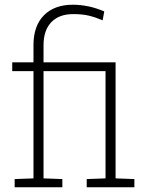

<svg xmlns="http://www.w3.org/2000/svg" viewBox="-20 -792 624 812"><path d="M42 0V-34.7L121.6 -37.6V-491.2H31.7V-528.3H121.6V-601.1Q121.6 -682.6 165.8 -727.3Q210 -772 288.1 -772Q320.8 -772 353.8 -765.1Q386.7 -758.3 420.9 -743.7L414.1 -706.1Q383.3 -719.2 355.7 -725.8Q328.1 -732.4 290 -732.4Q229.5 -732.4 196.8 -698Q164.1 -663.6 164.1 -601.1V-528.3H468.8V-37.6L548.3 -34.7V0H346.7V-34.7L426.3 -37.6V-491.2H164.1V-37.6L243.7 -34.7V0Z"/></svg>

Font: Roboto Slab ExtraLight
Style: Regular
Weight: 250
Designer: Google
Version: Version 2.000; ttfautohint (v1.8.1.43-b0c9)